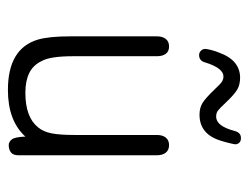

<svg xmlns="http://www.w3.org/2000/svg" viewBox="-90 -514 614 473"><g transform="rotate(90 216.5 -277.0)"><path d="M316 -33Q317 -7 323 0.5Q329 8 337 8Q348 8 355 2.5Q362 -3 362 -16V-357Q362 -371 355.5 -379Q349 -387 337 -387Q325 -387 318.5 -379Q312 -371 312 -357V-154Q312 -118 308 -97.5Q304 -77 293 -64Q268 -33 208 -33Q179 -33 159.5 -42.5Q140 -52 130 -73Q118 -94 118 -151V-357Q118 -371 112 -379Q106 -387 94 -387Q82 -387 75.5 -379Q69 -371 69 -357V-147Q69 -117 71 -97.5Q73 -78 77 -64Q99 10 201 10Q277 10 316 -33ZM335 -550Q335 -556 331 -560Q327 -564 321 -564H319Q306 -564 302 -548Q290 -503 267 -503Q258 -503 252.5 -507Q247 -511 231 -528Q212 -548 200 -555Q188 -562 171 -562Q150 -562 134.5 -549.5Q119 -537 109 -510Q105 -500 102.5 -490Q100 -480 100 -476Q100 -470 104.5 -465.5Q109 -461 115 -461Q122 -461 126.5 -464.5Q131 -468 133 -475Q147 -521 168 -521Q175 -521 181 -517Q187 -513 199 -500Q221 -477 233 -469.5Q245 -462 262 -462Q310 -462 326 -514Q329 -523 332 -535.5Q335 -548 335 -550Z"/></g></svg>

Font: Beiruti Light
Style: Regular
Weight: 300
Designer: Arlette Boutros
Foundry: Boutros
Version: Version 1.41